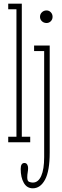

<svg xmlns="http://www.w3.org/2000/svg" viewBox="-20 -770 336 1039"><path d="M24.5 0V-30H69V-720H24.5V-750H98V-30H143.5V0ZM232 -645.5Q217 -645.5 206.8 -655.2Q196.5 -665 196.5 -679Q196.5 -693.5 206.8 -703.5Q217 -713.5 232 -713.5Q245.5 -713.5 255 -703.5Q264.5 -693.5 264.5 -679Q264.5 -665 255 -655.2Q245.5 -645.5 232 -645.5ZM157.5 249Q125.5 249 108.8 219.5Q92 190 92 144.5Q92 112 112 112Q122 112 127 120Q132 128 132 139Q132 151.5 129.8 163.2Q127.5 175 127.5 190Q127.5 210.5 138 214.2Q148.5 218 157.5 218Q187 218 203 182.2Q219 146.5 219 80V-493.5H164.5V-523.5H249V55.5Q249 155.5 223.8 202.2Q198.5 249 157.5 249Z"/></svg>

Font: Imbue 10pt Thin
Style: Regular
Weight: 100
Designer: Tyler Finck
Foundry: Etcetera Type Company
Version: Version 1.102; ttfautohint (v1.8.3)